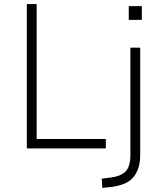

<svg xmlns="http://www.w3.org/2000/svg" viewBox="-20 -725 789 938"><path d="M111 0V-705H159V-46H497V0ZM609 -628V-695H673V-628ZM480 193 477 148 523 142Q567 137 592 114Q617 91 617 31V-492H665V30Q665 68 656 95.5Q647 123 630 142.5Q613 162 587 172.5Q561 183 528 188Z"/></svg>

Font: Nunito Sans 7pt SemiCondensed ExtraLight
Style: Regular
Weight: 250
Width: 4
Designer: Vernon Adams
Foundry: Vernon Adams
Version: Version 3.101;gftools[0.9.27]